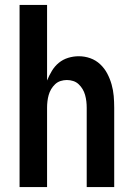

<svg xmlns="http://www.w3.org/2000/svg" viewBox="-20 -755 540 775"><path d="M59 0V-735H170V-430Q178 -450 189.5 -469Q201 -488 217.5 -501.5Q234 -515 255 -521.5Q276 -528 298 -528Q322 -528 344.5 -520Q367 -512 384.5 -495.5Q402 -479 413 -458Q424 -437 430.5 -414Q437 -391 439 -367.5Q441 -344 441 -320V0H330V-320Q330 -333 328.5 -346Q327 -359 323.5 -371.5Q320 -384 313.5 -395Q307 -406 297.5 -415Q288 -424 275.5 -428Q263 -432 250 -432Q237 -432 224.5 -428Q212 -424 202.5 -415Q193 -406 186.5 -395Q180 -384 176.5 -371.5Q173 -359 171.5 -346Q170 -333 170 -320V0Z"/></svg>

Font: Iosevka Fixed
Style: Bold
Weight: 700
Monospace: yes
Designer: Belleve Invis
Foundry: Belleve Invis
Version: Version 32.3.0